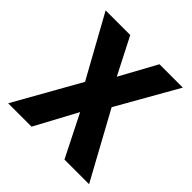

<svg xmlns="http://www.w3.org/2000/svg" viewBox="-147 -634 745 745"><g transform="rotate(45 226.0 -261.0)"><path d="M448.3 0H313.2L225.9 -173.3L132.5 0H4.3L156.4 -269.8L16.9 -522.2H152L229.4 -371L312.3 -522.2H440.5L298.9 -273.2Z"/></g></svg>

Font: Puralecka Narrow
Style: Bold
Weight: 700
Designer: Hector Gatti, Marcela Romero, Pablo Cosgaya and Nicolas Silva
Version: Version 1.004;PS 001.004;hotconv 1.0.70;makeotf.lib2.5.58329